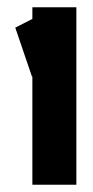

<svg xmlns="http://www.w3.org/2000/svg" viewBox="-20 -752 255 528"><path d="M69 -732H133H190V-244H69V-542L68 -541L22 -676L69 -700Z"/></svg>

Font: PatchSerif
Style: Regular
Weight: 400
Version: Version 1.1